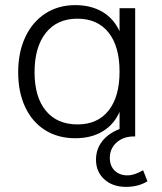

<svg xmlns="http://www.w3.org/2000/svg" viewBox="-20 -533 631 750"><path d="M556 175Q521 197 472 197Q420 197 387.5 167.5Q355 138 355 91Q355 50 379 19Q403 -12 447 -29V-96Q425 -46 380.5 -19.5Q336 7 274 7Q207 7 156.5 -24.5Q106 -56 78.5 -114.5Q51 -173 51 -251Q51 -329 79 -388.5Q107 -448 157.5 -480.5Q208 -513 274 -513Q335 -513 379.5 -487Q424 -461 447 -411V-501H508V0H503Q462 0 435.5 23.5Q409 47 409 84Q409 115 428 133.5Q447 152 478 152Q505 152 539 132ZM447 -253Q447 -352 404 -406Q361 -460 282 -460Q203 -460 159 -404.5Q115 -349 115 -251Q115 -154 159 -100.5Q203 -47 283 -47Q361 -47 404 -101Q447 -155 447 -253Z"/></svg>

Font: Muli Light
Style: Regular
Weight: 300
Designer: Vernon Adams
Foundry: Vernon Adams
Version: Version 2.100